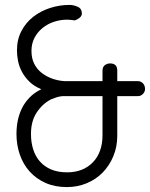

<svg xmlns="http://www.w3.org/2000/svg" viewBox="-20 -761 610 781"><path d="M457 -209Q457 -164 441 -125.5Q425 -87 397.5 -59Q370 -31 332.5 -15.5Q295 0 252 0Q203 0 165 -17Q127 -34 100.5 -63.5Q74 -93 60.5 -132.5Q47 -172 47 -216Q47 -243 52 -269Q57 -295 68.5 -319Q80 -343 99.5 -363.5Q119 -384 148 -398Q119 -410 100 -428.5Q81 -447 69.5 -468.5Q58 -490 53.5 -512.5Q49 -535 49 -556Q49 -600 67 -634.5Q85 -669 115 -692.5Q145 -716 183.5 -728.5Q222 -741 263 -741Q279 -741 296 -733.5Q313 -726 313 -706Q313 -696 303.5 -688.5Q294 -681 284 -678Q278 -679 269.5 -680Q261 -681 253 -681Q226 -681 200 -672.5Q174 -664 153.5 -647.5Q133 -631 120.5 -607.5Q108 -584 108 -554Q108 -524 119 -502Q130 -480 149 -465Q168 -450 191.5 -441.5Q215 -433 241 -431H397V-474Q397 -488 406 -495.5Q415 -503 428 -503Q457 -503 457 -474V-431H541Q553 -431 561.5 -422Q570 -413 570 -399Q570 -388 561.5 -379Q553 -370 541 -370H457ZM235 -370Q222 -369 211 -365.5Q200 -362 188 -357Q154 -340 130 -304.5Q106 -269 106 -216Q106 -182 115 -153.5Q124 -125 142.5 -104Q161 -83 188.5 -71.5Q216 -60 253 -60Q318 -60 357.5 -100.5Q397 -141 397 -212V-370Z"/></svg>

Font: VDS
Style: Thin
Weight: 100
Width: 0
Designer: artmaker
Foundry: artmaker
Version: Version 1.000 2012 initial release